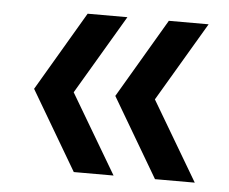

<svg xmlns="http://www.w3.org/2000/svg" viewBox="-39 -540 616 517"><g transform="rotate(5 268.5 -282.0)"><path d="M178 -68 52 -282 178 -496H285.5L159 -282L285.5 -68ZM397.5 -68 271.5 -282 397.5 -496H505L378.5 -282L505 -68Z"/></g></svg>

Font: Encode Sans Condensed Thin Medium
Style: Regular
Weight: 500
Version: Version 3.002